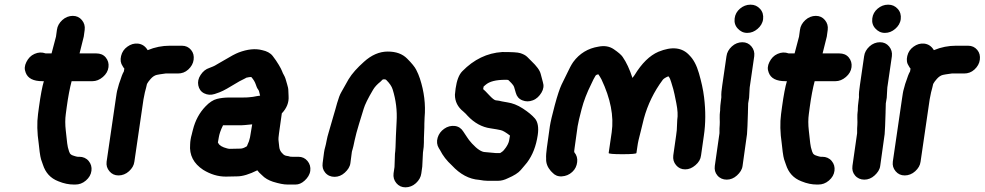

<svg xmlns="http://www.w3.org/2000/svg" viewBox="-20 -724 4221 823"><path d="M201 -495H176C159 -501 144 -500 128 -493C112 -486 101 -474 93 -458C85 -442 84 -428 90 -413C99 -388 123 -376 162 -376H168C161 -353 154 -316 147 -265L143 -235C138 -198 139 -155 146 -108C147 -99 148 -88 150 -73C152 -58 154 -48 156 -41C158 -34 161 -27 164 -18C175 16 196 40 230 53C254 63 276 67 296 67H303C319 67 334 62 348 50C362 38 370 24 372 8C374 -8 370 -22 360 -34C350 -46 336 -52 320 -52H313C309 -52 304 -54 297 -56C290 -58 286 -60 284 -62L280 -66L276 -75C272 -87 269 -99 268 -110C267 -120 265 -138 262 -164C259 -190 259 -214 262 -235L266 -265C272 -309 279 -346 287 -376H376C392 -376 407 -382 421 -394C435 -406 443 -420 445 -436C447 -452 443 -466 433 -478C423 -490 409 -495 393 -495H321L339 -567L343 -596C345 -612 341 -626 331 -638C321 -650 308 -656 292 -656C276 -656 260 -650 247 -638C234 -626 226 -612 224 -596L220 -567Z M511 -418C504 -406 500 -393 496 -381L490 -364C488 -358 487 -351 484 -342C481 -333 479 -318 476 -298L437 -31C435 -15 439 -2 449 10C459 22 472 28 488 28C504 28 520 22 533 10C546 -2 554 -15 556 -31L595 -298C597 -310 599 -320 601 -328C603 -336 605 -342 606 -347L610 -364C611 -365 612 -367 613 -369C614 -371 618 -377 626 -386C634 -395 643 -401 652 -403C661 -405 669 -406 676 -407C683 -408 687 -409 690 -409H743C759 -409 774 -414 787 -426C800 -438 808 -452 810 -468C812 -484 809 -498 799 -510C789 -522 776 -528 760 -528H707C676 -528 644 -522 613 -509C603 -526 589 -535 572 -537C555 -539 540 -534 526 -524C512 -514 503 -501 499 -484C495 -467 497 -453 506 -440L511 -432C512 -432 512 -432 512 -431L513 -430Z M1011 -87 965 -86C960 -86 957 -87 953 -88C933 -93 920 -101 916 -110C915 -112 915 -112 914 -113L918 -136C920 -148 925 -165 936 -187H1014C1018 -187 1034 -188 1061 -191L1054 -149C1053 -141 1051 -130 1047 -118C1045 -113 1043 -108 1041 -104C1039 -100 1039 -97 1038 -97C1027 -90 1018 -87 1011 -87ZM996 32C1020 32 1049 23 1083 6C1088 13 1094 19 1102 26C1115 40 1132 49 1150 55C1176 63 1196 67 1212 67H1247C1260 67 1273 62 1286 50C1299 38 1308 24 1310 8C1312 -8 1308 -22 1298 -34C1288 -46 1275 -52 1259 -52H1234C1228 -52 1224 -52 1222 -53C1220 -54 1215 -55 1208 -56C1201 -57 1195 -61 1191 -66C1183 -73 1178 -83 1177 -94C1176 -105 1175 -114 1174 -121C1173 -128 1174 -139 1176 -153L1188 -238C1209 -260 1219 -285 1217 -312C1217 -319 1216 -326 1216 -335C1216 -344 1214 -352 1211 -362C1208 -372 1206 -380 1204 -386C1202 -392 1200 -397 1197 -402C1194 -407 1191 -413 1189 -419C1187 -425 1182 -434 1175 -446C1168 -458 1159 -471 1149 -484C1139 -497 1123 -505 1104 -509C1074 -517 1040 -513 1003 -499C990 -494 969 -483 941 -466L915 -451C904 -444 896 -440 893 -439L878 -433C862 -428 850 -418 840 -403C830 -388 827 -373 830 -358C833 -343 841 -331 855 -324C869 -317 884 -316 900 -321C916 -326 928 -331 936 -335C944 -339 959 -347 980 -360C1001 -373 1016 -381 1023 -384C1030 -387 1034 -390 1036 -391C1044 -393 1052 -394 1057 -394C1067 -383 1073 -372 1076 -363C1079 -354 1082 -346 1086 -341C1090 -336 1091 -331 1092 -326C1093 -321 1094 -317 1095 -314C1090 -313 1085 -313 1081 -312C1077 -311 1071 -310 1065 -309C1059 -308 1053 -308 1047 -307C1041 -306 1030 -306 1015 -306H963C943 -306 926 -304 910 -300C894 -296 877 -285 861 -268C835 -241 817 -208 807 -168C805 -162 804 -155 802 -148C800 -141 798 -133 797 -126C796 -119 795 -112 795 -105C791 -59 810 -23 851 4C882 23 914 33 948 33Z M1677 -141C1676 -102 1675 -77 1673 -65L1671 -8L1667 19C1665 35 1669 49 1679 61C1689 73 1702 79 1718 79C1734 79 1750 73 1763 61C1776 49 1784 35 1786 19L1790 -10L1793 -70C1796 -88 1797 -102 1797 -113C1797 -124 1797 -138 1798 -155C1799 -172 1799 -185 1799 -194C1799 -203 1800 -212 1800 -220C1805 -276 1798 -332 1780 -387C1776 -400 1770 -413 1764 -425C1758 -437 1745 -453 1725 -473C1705 -493 1678 -503 1642 -503C1606 -503 1572 -488 1540 -459C1512 -434 1489 -409 1474 -384L1443 -329C1437 -319 1431 -303 1425 -282C1419 -261 1415 -245 1411 -233L1389 -157C1385 -144 1382 -132 1380 -121C1378 -110 1376 -101 1374 -94C1372 -87 1370 -79 1369 -71L1363 -25C1361 -9 1364 4 1374 16C1384 28 1398 34 1414 34C1430 34 1445 28 1458 16C1471 4 1480 -9 1482 -25L1488 -71C1488 -73 1489 -77 1491 -83C1493 -89 1496 -102 1500 -122C1504 -142 1511 -166 1519 -193C1527 -220 1534 -241 1539 -258C1544 -275 1557 -302 1579 -339C1586 -351 1596 -362 1611 -374L1619 -382C1621 -384 1624 -384 1628 -384C1632 -384 1634 -383 1636 -381C1650 -367 1659 -354 1663 -341C1677 -296 1683 -250 1680 -202C1679 -187 1678 -167 1677 -141Z M2060 -72C2045 -72 2026 -84 2003 -109C1993 -120 1987 -128 1982 -136L1966 -160C1958 -173 1946 -182 1930 -184C1914 -186 1898 -182 1884 -172C1870 -162 1861 -150 1856 -134C1851 -118 1853 -102 1861 -89L1866 -81C1878 -57 1895 -35 1917 -15C1952 23 1991 44 2034 47L2054 50C2062 51 2073 51 2087 51H2115C2129 51 2143 47 2157 40C2183 29 2202 17 2212 5C2222 -7 2232 -18 2239 -27C2263 -59 2278 -98 2285 -145C2290 -178 2285 -202 2273 -216C2261 -230 2244 -244 2221 -259C2198 -274 2176 -282 2156 -285C2136 -288 2124 -291 2120 -292C2116 -293 2111 -293 2105 -294C2099 -295 2090 -302 2077 -316C2064 -330 2056 -338 2051 -342L2053 -353L2061 -360C2078 -375 2106 -382 2147 -382C2153 -382 2158 -382 2160 -380L2172 -368C2178 -362 2182 -356 2184 -350L2191 -326C2195 -311 2204 -300 2219 -294C2234 -288 2248 -288 2264 -294C2280 -300 2292 -312 2301 -327C2310 -342 2312 -357 2307 -372L2298 -406C2294 -423 2280 -441 2258 -462L2240 -480C2233 -487 2223 -492 2211 -496C2199 -500 2173 -501 2133 -501C2068 -497 2011 -469 1962 -419C1947 -404 1938 -379 1933 -345L1930 -318C1930 -289 1942 -265 1966 -246C1974 -239 1980 -233 1984 -228C2013 -197 2046 -179 2082 -174C2103 -171 2118 -168 2127 -166C2136 -164 2149 -156 2166 -143C2165 -137 2164 -129 2162 -120C2160 -111 2155 -101 2148 -91C2141 -81 2136 -76 2133 -74L2124 -68H2104Z M2881 -166C2880 -157 2879 -149 2878 -142L2866 -58C2864 -41 2868 -28 2878 -16C2888 -4 2901 2 2917 2C2933 2 2947 -4 2961 -16C2975 -28 2983 -41 2985 -58L2997 -142C3005 -195 3005 -250 2998 -307C2994 -341 2986 -375 2976 -410C2966 -445 2952 -470 2936 -486C2905 -521 2860 -526 2802 -502C2765 -486 2731 -453 2700 -402C2696 -396 2693 -392 2691 -390C2679 -427 2665 -457 2649 -480C2643 -489 2630 -500 2611 -513C2592 -526 2570 -529 2545 -524C2501 -517 2464 -495 2437 -458C2428 -445 2420 -429 2412 -412C2404 -395 2395 -378 2387 -361C2379 -344 2369 -314 2358 -273C2347 -232 2340 -202 2337 -183L2324 -90C2322 -73 2320 -57 2321 -44C2320 -25 2327 -7 2341 9L2348 16C2358 27 2371 33 2388 32C2405 31 2420 25 2433 13C2446 1 2452 -13 2454 -29C2456 -45 2452 -59 2442 -71C2441 -72 2441 -79 2443 -90L2456 -183C2458 -197 2464 -221 2473 -256C2482 -291 2496 -327 2514 -363L2524 -384C2527 -390 2530 -395 2533 -400C2536 -402 2537 -404 2539 -404C2541 -404 2543 -405 2544 -406C2545 -405 2544 -405 2545 -405C2549 -400 2553 -393 2558 -384C2597 -302 2612 -226 2602 -157L2589 -68C2589 -65 2608 -63 2648 -63C2688 -63 2708 -65 2708 -68L2712 -95C2713 -104 2715 -113 2717 -123C2719 -133 2723 -145 2726 -159C2729 -173 2734 -192 2740 -216C2756 -275 2783 -331 2821 -382C2825 -387 2833 -392 2845 -397C2851 -391 2854 -382 2857 -372L2866 -342C2869 -332 2873 -312 2879 -282C2885 -252 2886 -229 2883 -210Z M3184 -184 3186 -242V-245L3187 -281L3191 -305L3193 -341C3193 -347 3194 -353 3195 -359L3213 -483C3215 -499 3211 -513 3201 -525C3191 -537 3178 -543 3162 -543C3146 -543 3130 -537 3117 -525C3104 -513 3096 -499 3094 -483L3076 -359C3073 -339 3071 -322 3072 -307L3070 -291C3068 -276 3067 -265 3067 -259C3067 -253 3067 -248 3066 -243C3065 -238 3065 -229 3065 -217C3065 -205 3066 -195 3065 -188C3064 -181 3064 -169 3064 -153L3044 -13C3042 3 3045 16 3055 28C3065 40 3079 46 3095 46C3111 46 3126 40 3139 28C3152 16 3161 3 3163 -13L3182 -149ZM3152 -687C3139 -676 3131 -662 3129 -645C3127 -628 3131 -614 3142 -602C3153 -590 3166 -583 3183 -583C3200 -583 3214 -589 3227 -600C3240 -611 3249 -625 3251 -642C3253 -659 3249 -674 3238 -686C3227 -698 3214 -704 3197 -704C3180 -704 3165 -698 3152 -687Z M3386 -495H3361C3344 -501 3329 -500 3313 -493C3297 -486 3286 -474 3278 -458C3270 -442 3269 -428 3275 -413C3284 -388 3308 -376 3347 -376H3353C3346 -353 3339 -316 3332 -265L3328 -235C3323 -198 3324 -155 3331 -108C3332 -99 3333 -88 3335 -73C3337 -58 3339 -48 3341 -41C3343 -34 3346 -27 3349 -18C3360 16 3381 40 3415 53C3439 63 3461 67 3481 67H3488C3504 67 3519 62 3533 50C3547 38 3555 24 3557 8C3559 -8 3555 -22 3545 -34C3535 -46 3521 -52 3505 -52H3498C3494 -52 3489 -54 3482 -56C3475 -58 3471 -60 3469 -62L3465 -66L3461 -75C3457 -87 3454 -99 3453 -110C3452 -120 3450 -138 3447 -164C3444 -190 3444 -214 3447 -235L3451 -265C3457 -309 3464 -346 3472 -376H3561C3577 -376 3592 -382 3606 -394C3620 -406 3628 -420 3630 -436C3632 -452 3628 -466 3618 -478C3608 -490 3594 -495 3578 -495H3506L3524 -567L3528 -596C3530 -612 3526 -626 3516 -638C3506 -650 3493 -656 3477 -656C3461 -656 3445 -650 3432 -638C3419 -626 3411 -612 3409 -596L3405 -567Z M3774 -184 3776 -242V-245L3777 -281L3781 -305L3783 -341C3783 -347 3784 -353 3785 -359L3803 -483C3805 -499 3801 -513 3791 -525C3781 -537 3768 -543 3752 -543C3736 -543 3720 -537 3707 -525C3694 -513 3686 -499 3684 -483L3666 -359C3663 -339 3661 -322 3662 -307L3660 -291C3658 -276 3657 -265 3657 -259C3657 -253 3657 -248 3656 -243C3655 -238 3655 -229 3655 -217C3655 -205 3656 -195 3655 -188C3654 -181 3654 -169 3654 -153L3634 -13C3632 3 3635 16 3645 28C3655 40 3669 46 3685 46C3701 46 3716 40 3729 28C3742 16 3751 3 3753 -13L3772 -149ZM3742 -687C3729 -676 3721 -662 3719 -645C3717 -628 3721 -614 3732 -602C3743 -590 3756 -583 3773 -583C3790 -583 3804 -589 3817 -600C3830 -611 3839 -625 3841 -642C3843 -659 3839 -674 3828 -686C3817 -698 3804 -704 3787 -704C3770 -704 3755 -698 3742 -687Z M3881 -418C3874 -406 3870 -393 3866 -381L3860 -364C3858 -358 3857 -351 3854 -342C3851 -333 3849 -318 3846 -298L3807 -31C3805 -15 3809 -2 3819 10C3829 22 3842 28 3858 28C3874 28 3890 22 3903 10C3916 -2 3924 -15 3926 -31L3965 -298C3967 -310 3969 -320 3971 -328C3973 -336 3975 -342 3976 -347L3980 -364C3981 -365 3982 -367 3983 -369C3984 -371 3988 -377 3996 -386C4004 -395 4013 -401 4022 -403C4031 -405 4039 -406 4046 -407C4053 -408 4057 -409 4060 -409H4113C4129 -409 4144 -414 4157 -426C4170 -438 4178 -452 4180 -468C4182 -484 4179 -498 4169 -510C4159 -522 4146 -528 4130 -528H4077C4046 -528 4014 -522 3983 -509C3973 -526 3959 -535 3942 -537C3925 -539 3910 -534 3896 -524C3882 -514 3873 -501 3869 -484C3865 -467 3867 -453 3876 -440L3881 -432C3882 -432 3882 -432 3882 -431L3883 -430Z"/></svg>

Font: AppleStorm
Style: XbdIta
Weight: 800
Foundry: Cannot Into Space Fonts
Version: Version 1.01